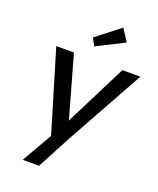

<svg xmlns="http://www.w3.org/2000/svg" viewBox="-179 -888 1009 1225"><g transform="rotate(20 325.5 -276.0)"><path d="M127 230 245 25 80 -525H200L309 -139Q312 -129 317 -109Q317 -106 317 -104Q317 -104 317 -104Q328 -125 338 -146L529 -525H651L360 0L238 230ZM308 -606 281 -657 442 -782 495 -700Z"/></g></svg>

Font: Lexend
Style: Italic
Weight: 400
Italic angle: -8.13011°
Designer: Bonnie Shaver-Troup, Thomas Jockin
Foundry: Lexend
Version: Version 1.007